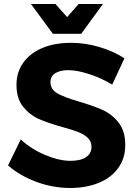

<svg xmlns="http://www.w3.org/2000/svg" viewBox="-20 -926 676 955"><path d="M320 -577Q279 -577 255 -562Q231 -547 231 -518Q231 -481 265.5 -461.5Q300 -442 372 -421Q444 -400 490.5 -379Q537 -358 570 -316Q603 -274 603 -205Q603 -138 567.5 -89.5Q532 -41 470 -16Q408 9 329 9Q244 9 162 -21Q80 -51 20 -103L83 -232Q136 -184 205 -155Q274 -126 331 -126Q380 -126 407.5 -144Q435 -162 435 -196Q435 -223 416.5 -240.5Q398 -258 369.5 -269Q341 -280 291 -294Q219 -314 173.5 -334Q128 -354 95 -395Q62 -436 62 -504Q62 -567 96 -614.5Q130 -662 191 -687.5Q252 -713 333 -713Q405 -713 475 -692Q545 -671 599 -636L538 -505Q484 -538 423.5 -557.5Q363 -577 320 -577ZM371 -906H492L384 -758H243L134 -906H256L314 -841Z"/></svg>

Font: Argentum Sans SemiBold
Style: Regular
Weight: 600
Designer: Julieta Ulanovsky (Modified by Cristiano Sobral)
Foundry: Julieta Ulanovsky
Version: Version 5.001;November 22, 2018;FontCreator 11.5.0.2425 64-b